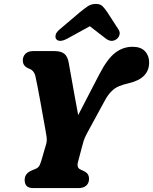

<svg xmlns="http://www.w3.org/2000/svg" viewBox="-20 -961 782 981"><path d="M435 -48.5Q435 -25 420.5 -12.5Q406 0 381.5 0H151Q125.5 0 115.8 -11.2Q106 -22.5 106 -41.5Q106 -74 140.5 -89.5L159 -97Q172 -102 178.5 -110.5Q185 -119 191 -139.5L215.5 -223.5Q221 -241.5 218 -262Q215 -282.5 211.5 -301.5Q208 -319.5 201.5 -356.5Q195 -393.5 187.2 -436.5Q179.5 -479.5 172.2 -517Q165 -554.5 160.5 -573.5Q156 -589.5 147.2 -598.5Q138.5 -607.5 126 -611.5Q96.5 -623.5 96.5 -652Q96.5 -673 110.2 -686.5Q124 -700 149.5 -700H258Q291 -700 308 -686.8Q325 -673.5 330.5 -643.5Q335 -620 343 -574Q351 -528 360.8 -474.2Q370.5 -420.5 379.5 -373L486 -578.5Q527.5 -659.5 568 -690.8Q608.5 -722 657 -722Q699.5 -722 720.8 -699.2Q742 -676.5 742 -642Q742 -560 638.5 -536Q610 -529.5 588.2 -520.5Q566.5 -511.5 548.5 -493.5Q530.5 -475.5 512.5 -441.5L423.5 -278Q412 -256.5 407.2 -240.5Q402.5 -224.5 399 -211L378.5 -133.5Q370.5 -104 391 -95L408.5 -87Q424.5 -78.5 429.8 -69Q435 -59.5 435 -48.5ZM575.5 -761Q549.5 -742 520.5 -764L439 -827L324.5 -764Q283.5 -742 267.5 -761Q261.5 -768 264.2 -782Q267 -796 285 -811L387 -897.5Q410.5 -917 428.5 -929Q446.5 -941 469.5 -941Q492.5 -941 504.2 -929Q516 -917 529 -897.5L585 -811Q595 -796 590.2 -782Q585.5 -768 575.5 -761Z"/></svg>

Font: Fraunces 9pt S100
Style: Bold Italic
Weight: 700
Italic angle: -16°
Version: Version 1.000; ttfautohint (v1.8.3)